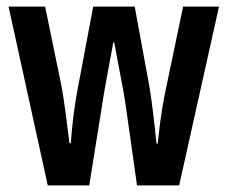

<svg xmlns="http://www.w3.org/2000/svg" viewBox="-20 -563 691 583"><path d="M361 -248 396 0H524L645 -543H536L480 -275C469 -221 462 -159 459 -127H455C450 -182 441 -256 434 -298L389 -543H263L217 -299C205 -238 198 -173 195 -128H191C184 -182 176 -255 165 -310L117 -543H6L125 0H251L291 -250C295 -281 315 -383 324 -434H327C335 -387 356 -285 361 -248Z"/></svg>

Font: Noto Sans Sinhala UI ExtraCondensed SemiBold
Style: Regular
Weight: 600
Width: 2
Designer: Jelle Bosma - Monotype Design Team
Foundry: Monotype Imaging Inc.
Version: Version 2.006